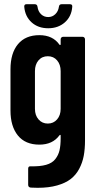

<svg xmlns="http://www.w3.org/2000/svg" viewBox="-20 -686 463 912"><path d="M209 -551.8Q161.1 -551.8 130.1 -579.8Q99.1 -607.9 95.2 -653.8V-655.8Q95.2 -666 106 -666H145Q156.7 -666 158.2 -653.8Q161.1 -631.8 175 -618.4Q189 -605 209 -605Q228.5 -605 242.7 -618.7Q256.8 -632.3 259.8 -653.8Q261.2 -666 272.9 -666H312Q324.7 -666 323.2 -653.8Q319.8 -607.9 288.1 -579.8Q256.3 -551.8 209 -551.8ZM268.1 -499Q268.1 -504.4 271.5 -507.8Q274.9 -511.2 279.8 -511.2H372.1Q377 -511.2 380.4 -507.8Q383.8 -504.4 383.8 -499V-19Q383.8 22 377.7 54.4Q371.6 86.9 356.2 116Q340.8 145 315.9 164.3Q291 183.6 251.5 194.8Q211.9 206.1 159.2 206.1Q137.2 206.1 126 205.1Q113.8 203.6 113.8 191.9V115.2Q113.8 102.5 127 104Q170.4 105 199 96.9Q227.5 88.9 242.4 70.1Q257.3 51.3 262.7 28.1Q268.1 4.9 268.1 -29.8V-42Q268.1 -44.9 266.4 -45.4Q264.6 -45.9 262.2 -43Q230 1 167 1Q100.1 1 64.9 -42.5Q29.8 -85.9 29.8 -161.1V-356.9Q29.8 -433.6 65.4 -476.3Q101.1 -519 167 -519Q230.5 -519 262.2 -474.1Q264.6 -471.2 266.4 -472.2Q268.1 -473.1 268.1 -476.1ZM268.1 -168.9V-348.1Q268.1 -379.4 251.2 -399.2Q234.4 -418.9 207 -418.9Q179.7 -418.9 162.8 -399.2Q146 -379.4 146 -348.1V-168.9Q146 -138.2 163.1 -118.7Q180.2 -99.1 207 -99.1Q233.9 -99.1 251 -118.7Q268.1 -138.2 268.1 -168.9Z"/></svg>

Font: Barlow Condensed SemiBold
Style: Regular
Weight: 600
Width: 3
Designer: Jeremy Tribby
Foundry: Tribby Type
Version: Version 1.422;hotconv 1.0.109;makeotfexe 2.5.65596